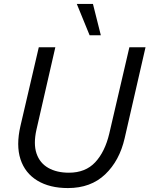

<svg xmlns="http://www.w3.org/2000/svg" viewBox="-20 -944 759 975"><path d="M452 -924 492 -765H435L370 -924ZM325 11Q232 11 169.5 -27Q107 -65 84 -135.5Q61 -206 84 -305L177 -704H261L165 -285Q149 -213 165.5 -164.5Q182 -116 225 -91.5Q268 -67 330 -67Q414 -67 463.5 -120Q513 -173 535 -266L637 -704H719L613 -242Q587 -128 514 -58.5Q441 11 325 11Z"/></svg>

Font: Prodigy Sans
Style: Italic
Weight: 400
Italic angle: -13°
Designer: Wei Huang
Foundry: Wei Huang
Version: Version 1.003; ttfautohint (v1.8.3)